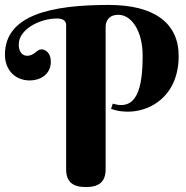

<svg xmlns="http://www.w3.org/2000/svg" viewBox="-20 -750 754 778"><path d="M408 -643C409 -662 418 -690 460 -690C513 -690 558 -624 558 -525C558 -393 535 -300 437 -330L430 -309C535 -270 704 -327 704 -523C704 -656 606 -730 421 -730C191 -730 0 -691 0 -528C0 -470 38 -424 101 -424C142 -424 186 -448 186 -500C186 -537 163 -550 148 -550C128 -550 121 -524 89 -524C82 -524 56 -528 56 -570C56 -630 139 -675 211 -675C235 -675 248 -666 248 -648V-64C248 -14 274 8 328 8C382 8 408 -14 408 -64Z"/></svg>

Font: Berkshire Swash
Style: Regular
Weight: 700
Designer: Astigmatic (AOETI)
Foundry: Astigmatic (AOETI)
Version: Version 1.000